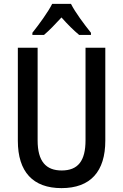

<svg xmlns="http://www.w3.org/2000/svg" viewBox="-20 -960 635 990"><path d="M346 -940H249C228 -898 182 -835 147 -791V-780H207C233 -802 265 -835 297 -870C328 -835 359 -804 388 -780H449V-791C414 -835 368 -896 346 -940ZM523 -235V-714H421V-237C421 -130 382 -81 298 -81C217 -81 174 -128 174 -236V-714H72V-234C72 -74 150 10 297 10C447 10 523 -76 523 -235Z"/></svg>

Font: Noto Sans Armenian Condensed Medium
Style: Regular
Weight: 500
Width: 3
Designer: Monotype Design Team
Foundry: Monotype Imaging Inc.
Version: Version 2.008